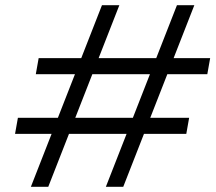

<svg xmlns="http://www.w3.org/2000/svg" viewBox="-20 -720 833 740"><path d="M388 0 662 -700H729L455 0ZM99 0 373 -700H440L166 0ZM38 -204 49 -266H709L698 -204ZM118 -434 129 -496H790L779 -434Z"/></svg>

Font: DM Sans 28pt Light
Style: Italic
Weight: 300
Italic angle: -10°
Version: Version 4.004;gftools[0.9.30]